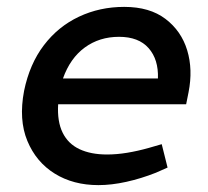

<svg xmlns="http://www.w3.org/2000/svg" viewBox="-20 -531 605 558"><path d="M266 7Q193 7 139 -26.5Q85 -60 59.5 -121.5Q34 -183 50 -267Q66 -345 107.5 -399.5Q149 -454 209.5 -482.5Q270 -511 341 -511Q415 -511 461 -476Q507 -441 524 -385Q541 -329 528 -263L521 -228H149Q146 -178 162 -145.5Q178 -113 211 -97.5Q244 -82 291 -82Q319 -82 349.5 -87Q380 -92 412 -101L450 -112L467 -44L433 -29Q390 -12 347 -2.5Q304 7 266 7ZM163 -303H439Q441 -358 412 -391Q383 -424 326 -424Q269 -424 226.5 -393Q184 -362 163 -303Z"/></svg>

Font: REM
Style: Italic
Weight: 400
Italic angle: -11°
Designer: Octavio Pardo
Foundry: Ashler Design
Version: Version 1.005;gftools[0.9.28]